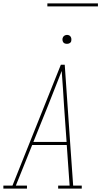

<svg xmlns="http://www.w3.org/2000/svg" viewBox="-57 -1119 601 1139"><path d="M-37 0V-18H17L304 -735H327L361 -245L377 -18H428V0H288V-18H356L339 -259H134L37 -18H103V0ZM141 -277H338L323 -490Q320 -542 316.5 -594Q313 -646 309 -698Q289 -646 268 -594Q247 -542 227 -490ZM340 -859Q334 -859 328 -861Q322 -863 318.5 -868Q315 -873 314 -879Q313 -885 314 -891Q315 -896 317.5 -900Q320 -904 323.5 -906.5Q327 -909 331.5 -910.5Q336 -912 340 -912Q347 -912 352.5 -909.5Q358 -907 361.5 -902Q365 -897 366 -891Q367 -885 366 -879Q366 -874 363.5 -870Q361 -866 357 -863.5Q353 -861 349 -860Q345 -859 340 -859ZM224 -1081V-1099H524V-1081Z"/></svg>

Font: Iosevka Slab Thin
Style: Italic
Weight: 100
Italic angle: -9°
Monospace: yes
Designer: Belleve Invis
Foundry: Belleve Invis
Version: Version 11.1.1; ttfautohint (v1.8.3)